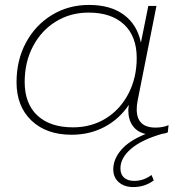

<svg xmlns="http://www.w3.org/2000/svg" viewBox="-20 -543 747 778"><path d="M663 -36 660 -7Q651 -2 638 -1Q554 23 511 60Q468 97 468 139Q468 164 483 177Q498 190 524 190Q562 190 594 166L603 188Q567 215 520 215Q484 215 461.5 195.5Q439 176 439 143Q439 102 471 64.5Q503 27 570 0Q536 -8 518 -33Q500 -58 500 -95Q500 -102 502 -118Q464 -61 404 -29Q344 3 270 3Q168 3 107.5 -54.5Q47 -112 47 -210Q47 -299 85 -370Q123 -441 190 -482Q257 -523 341 -523Q428 -523 482 -483Q536 -443 551 -370L581 -519H614L538 -137Q534 -118 534 -100Q534 -26 610 -26Q641 -26 663 -36ZM534 -308Q534 -396 482.5 -444Q431 -492 339 -492Q265 -492 206 -455.5Q147 -419 113.5 -355Q80 -291 80 -211Q80 -123 131.5 -75Q183 -27 276 -27Q350 -27 408.5 -63Q467 -99 500.5 -163.5Q534 -228 534 -308Z"/></svg>

Font: Montserrat Alternates ExLight
Style: Italic
Weight: 275
Italic angle: -11.3°
Designer: Julieta Ulanovsky
Foundry: Julieta Ulanovsky
Version: Version 7.200